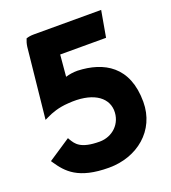

<svg xmlns="http://www.w3.org/2000/svg" viewBox="-134 -813 833 936"><g transform="rotate(-20 282.0 -345.0)"><path d="M60 -302 77 -310C103 -323 141 -337 191 -340C314 -350 386 -304 390 -233C393 -162 338 -112 272 -112C171 -112 153 -146 137 -172L132 -181L16 -104L22 -95C62 -36 112 23 272 23C417 23 538 -72 538 -222C538 -406 423 -469 288 -474C265 -474 246 -471 226 -465L236 -577H474L498 -713H149C133 -713 121 -711 109 -707C104 -695 100 -682 98 -667Z"/></g></svg>

Font: Bluebird
Style: SfBd
Weight: 700
Designer: Jasper
Foundry: Cannot Into Space Fonts
Version: Version 0.98